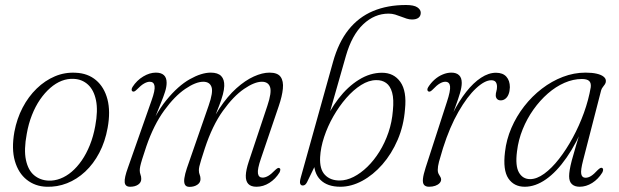

<svg xmlns="http://www.w3.org/2000/svg" viewBox="-20 -739 2477 768"><path d="M283 -448Q331.5 -446 364.2 -418.2Q397 -390.5 409.8 -341.8Q422.5 -293 410.5 -227.5Q400.5 -172 377.2 -127.8Q354 -83.5 320.8 -52.5Q287.5 -21.5 248 -6Q208.5 9.5 166 8Q120.5 6.5 87 -20Q53.5 -46.5 39.5 -95Q25.5 -143.5 37.5 -211.5Q47.5 -264.5 70.5 -308.5Q93.5 -352.5 126.8 -384.8Q160 -417 199.8 -433.8Q239.5 -450.5 283 -448ZM174 -16.5Q197.5 -15.5 221.2 -24.5Q245 -33.5 266.8 -52Q288.5 -70.5 307 -97.2Q325.5 -124 339.5 -158.8Q353.5 -193.5 361 -235Q372.5 -296.5 364 -337.8Q355.5 -379 332 -400.5Q308.5 -422 275.5 -423.5Q251 -425 227 -415.8Q203 -406.5 181 -387.2Q159 -368 140.2 -340.8Q121.5 -313.5 107.8 -278.8Q94 -244 87 -203.5Q75 -140 83.8 -99Q92.5 -58 116.5 -38Q140.5 -18 174 -16.5Z M727.5 -66 814.5 -316.5Q833.5 -370.5 826 -391.2Q818.5 -412 793 -412Q763 -412 720.8 -383.2Q678.5 -354.5 636.8 -297Q595 -239.5 565.5 -154Q554.5 -121.5 548.8 -102.8Q543 -84 541 -74.2Q539 -64.5 539 -57.5Q539 -48 542 -40.5Q545 -33 545 -23Q545 -9 532.5 -0.5Q520 8 500.5 8Q480.5 8 478.8 -10Q477 -28 492 -69L586 -336.5Q601 -378 598.2 -395Q595.5 -412 579 -412Q569 -412 556.5 -405Q544 -398 527 -380.5Q522 -375.5 518 -373.5Q514 -371.5 510 -373.5Q506.5 -375.5 506.5 -380.2Q506.5 -385 510 -391Q527 -417.5 552.8 -433Q578.5 -448.5 603.5 -448.5Q624.5 -448.5 635.5 -438.5Q646.5 -428.5 646.5 -408Q646.5 -391.5 640.2 -371.8Q634 -352 623 -325.5Q612 -299 597.8 -262.8Q583.5 -226.5 567 -177L561.5 -186.5Q598.5 -281 645.5 -338.5Q692.5 -396 739.2 -422.2Q786 -448.5 823 -448.5Q851.5 -448.5 864.8 -434.8Q878 -421 877 -395Q876.5 -380 871.5 -361.2Q866.5 -342.5 857 -317.5Q847.5 -292.5 833.8 -258Q820 -223.5 802.5 -177L798 -186.5Q824.5 -255 857.2 -304.5Q890 -354 925.5 -385.8Q961 -417.5 995.2 -433Q1029.5 -448.5 1058 -448.5Q1090.5 -448.5 1102.5 -431.5Q1114.5 -414.5 1111.5 -384.2Q1108.5 -354 1095 -314.5L1024 -105.5Q1009 -62 1011.8 -45.2Q1014.5 -28.5 1030.5 -28.5Q1040.5 -28.5 1052.5 -35.2Q1064.5 -42 1081.5 -59.5Q1087 -64.5 1090.8 -66.5Q1094.5 -68.5 1097.5 -66.5Q1101.5 -65 1101.2 -60Q1101 -55 1098 -49Q1082 -23 1057.5 -7.5Q1033 8 1006 8Q983.5 8 973 -3.5Q962.5 -15 963.2 -37.2Q964 -59.5 975 -92.5L1049.5 -316Q1067.5 -369.5 1060.2 -390.8Q1053 -412 1027.5 -412Q998 -412 956 -383.2Q914 -354.5 871.8 -295.8Q829.5 -237 799.5 -146Q790 -117 784.8 -100Q779.5 -83 777.5 -73.8Q775.5 -64.5 775.5 -58Q775.5 -47.5 778.8 -40Q782 -32.5 782 -22.5Q782 -8.5 769.2 0Q756.5 8.5 738 8.5Q724.5 8.5 719.8 -0.5Q715 -9.5 717.5 -26.5Q720 -43.5 727.5 -66Z M1363.5 -515 1285 -239.5 1273.5 -238Q1297 -296.5 1333.8 -344.2Q1370.5 -392 1415.5 -420Q1460.5 -448 1508 -448Q1555.5 -448 1581.5 -411.2Q1607.5 -374.5 1600 -302Q1595 -236.5 1570.8 -180Q1546.5 -123.5 1509.5 -81.2Q1472.5 -39 1428.8 -15.5Q1385 8 1341.5 8Q1289.5 8 1261.8 -19.5Q1234 -47 1235.5 -100.5L1249.5 -95.5L1208 -10Q1204.5 -3.5 1200.5 -0.2Q1196.5 3 1191 3Q1183.5 3 1180.8 -4.2Q1178 -11.5 1183.5 -30.5L1312 -491Q1334 -570 1374.2 -620.2Q1414.5 -670.5 1472.2 -694.8Q1530 -719 1604 -719Q1635.5 -719 1649.2 -709.8Q1663 -700.5 1663 -688Q1663 -675 1654 -668Q1645 -661 1628 -661Q1617.5 -661 1606.5 -664.5Q1595.5 -668 1584.2 -672.5Q1573 -677 1560.5 -680.8Q1548 -684.5 1534.5 -684.5Q1478 -684.5 1432.8 -641.8Q1387.5 -599 1363.5 -515ZM1485 -418.5Q1455.5 -418.5 1424.5 -399Q1393.5 -379.5 1365 -346.8Q1336.5 -314 1313.5 -273.8Q1290.5 -233.5 1276.5 -191Q1262.5 -148.5 1260.5 -110.5Q1258 -62.5 1279.5 -39.8Q1301 -17 1338.5 -17Q1366 -17 1394.5 -31.5Q1423 -46 1449.5 -71.8Q1476 -97.5 1497.8 -132.5Q1519.5 -167.5 1533.8 -209.2Q1548 -251 1551.5 -296.5Q1556 -342 1548.5 -368.8Q1541 -395.5 1524.5 -407.2Q1508 -419 1485 -418.5Z M1694 -373Q1690 -375 1689.5 -379.5Q1689 -384 1692.5 -390Q1703.5 -407.5 1718.5 -420.8Q1733.5 -434 1751 -441.2Q1768.5 -448.5 1785.5 -448.5Q1805.5 -448.5 1816.2 -438.2Q1827 -428 1827 -407.5Q1827 -390.5 1820 -366.8Q1813 -343 1802.2 -313.8Q1791.5 -284.5 1779.2 -250.5Q1767 -216.5 1756 -178L1748 -178.5Q1766.5 -236.5 1791.2 -285.8Q1816 -335 1844.8 -371.5Q1873.5 -408 1904 -428Q1934.5 -448 1964 -448Q1991.5 -448 2005.5 -432.2Q2019.5 -416.5 2019.5 -390Q2019 -373.5 2014.2 -361.8Q2009.5 -350 2001.2 -343.8Q1993 -337.5 1983 -337.5Q1973.5 -337.5 1968.2 -343.2Q1963 -349 1963 -357.5Q1963 -366 1965.5 -374Q1968 -382 1968 -392Q1968 -404 1962.8 -411Q1957.5 -418 1945 -418Q1919 -418 1884 -385.5Q1849 -353 1814 -292.2Q1779 -231.5 1752 -146.5Q1741 -111 1736 -92Q1731 -73 1731 -59Q1731 -50 1734.2 -43.8Q1737.5 -37.5 1741 -32.2Q1744.5 -27 1744.5 -21Q1744.5 -13 1738 -6.2Q1731.5 0.5 1720.8 4.2Q1710 8 1696.5 8Q1682.5 8 1676.2 0.5Q1670 -7 1671.8 -23.8Q1673.5 -40.5 1682.5 -68.5L1767.5 -331Q1782.5 -376 1780.2 -394Q1778 -412 1761 -412Q1751.5 -412 1739.5 -405.2Q1727.5 -398.5 1710.5 -380.5Q1705.5 -375.5 1701.5 -373.5Q1697.5 -371.5 1694 -373Z M2312.5 -98Q2302 -58 2305 -43Q2308 -28 2322 -28Q2333 -28 2344.2 -35Q2355.5 -42 2371.5 -59.5Q2377.5 -65 2381.5 -67Q2385.5 -69 2389 -67Q2392.5 -65 2392.5 -60Q2392.5 -55 2389 -48.5Q2373 -22.5 2348.8 -7.2Q2324.5 8 2298.5 8Q2279 8 2267.8 -2.2Q2256.5 -12.5 2256.5 -34Q2256.5 -44.5 2258.8 -59Q2261 -73.5 2267.2 -97.5Q2273.5 -121.5 2284.8 -159Q2296 -196.5 2313.5 -253L2320 -248Q2286 -165.5 2246.2 -108.5Q2206.5 -51.5 2164 -21.8Q2121.5 8 2079 8Q2036 8 2013.5 -25.2Q1991 -58.5 2000 -131.5Q2005.5 -180.5 2025.5 -227Q2045.5 -273.5 2076.8 -313.8Q2108 -354 2147.5 -384.2Q2187 -414.5 2231.5 -431.5Q2276 -448.5 2322 -448.5Q2348.5 -448.5 2366.8 -444.2Q2385 -440 2394.5 -432.2Q2404 -424.5 2403.5 -414.5Q2403.5 -407.5 2399.5 -401.8Q2395.5 -396 2391 -390.2Q2386.5 -384.5 2384.5 -377.5ZM2048 -133.5Q2040.5 -75.5 2055.8 -49Q2071 -22.5 2100.5 -22.5Q2127 -22.5 2157 -44.2Q2187 -66 2216.2 -103.5Q2245.5 -141 2271.2 -188.5Q2297 -236 2315.8 -288Q2334.5 -340 2343 -390Q2345 -407.5 2336.5 -415.2Q2328 -423 2307.5 -423Q2273 -423 2238 -407.8Q2203 -392.5 2171.5 -365Q2140 -337.5 2114 -301Q2088 -264.5 2070.8 -222Q2053.5 -179.5 2048 -133.5Z"/></svg>

Font: Fraunces 72pt Soft Wonky ExtraLight
Style: Italic
Weight: 250
Italic angle: -16°
Version: Version 1.000;[b76b70a41]